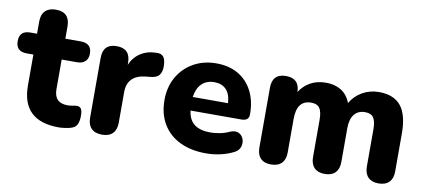

<svg xmlns="http://www.w3.org/2000/svg" viewBox="-73 -861 2417 1089"><g transform="rotate(10 1136.0 -316.5)"><path d="M304 11Q91 11 91 -193V-371H52Q-10 -371 -10 -431Q-10 -491 52 -491H91V-561Q91 -602 112.5 -623Q134 -644 173 -644Q254 -644 254 -561V-491H343Q406 -491 406 -431Q406 -403 389.5 -387Q373 -371 343 -371H254V-200Q254 -121 332 -121Q346 -121 359.5 -124Q373 -127 384 -127Q398 -128 407.5 -118Q417 -108 417 -74Q417 -47 409 -28Q401 -9 379 -1Q366 4 342.5 7.5Q319 11 304 11Z M553 9Q512 9 491 -12.5Q470 -34 470 -74V-418Q470 -500 549 -500Q628 -500 628 -418V-406Q646 -450 684.5 -475.5Q723 -501 776 -502Q803 -504 816.5 -489Q830 -474 831 -436Q832 -403 817.5 -383.5Q803 -364 764 -361L743 -359Q635 -349 635 -250V-74Q635 -34 614 -12.5Q593 9 553 9Z M1152 11Q1064 11 1000 -20.5Q936 -52 902 -110Q868 -168 868 -246Q868 -322 901 -379.5Q934 -437 991.5 -469.5Q1049 -502 1123 -502Q1196 -502 1249 -471Q1302 -440 1331 -383.5Q1360 -327 1360 -250Q1360 -213 1317 -213H1024Q1031 -159 1064 -134.5Q1097 -110 1156 -110Q1179 -110 1209 -115.5Q1239 -121 1266 -134Q1296 -146 1316 -135.5Q1336 -125 1343 -103Q1350 -81 1342 -58.5Q1334 -36 1308 -24Q1274 -7 1233.5 2Q1193 11 1152 11ZM1023 -291H1226Q1223 -343 1198 -369Q1173 -395 1130 -395Q1085 -395 1057.5 -368Q1030 -341 1023 -291Z M1525 9Q1486 9 1465.5 -12.5Q1445 -34 1445 -74V-418Q1445 -500 1524 -500Q1601 -500 1603 -422Q1626 -459 1664.5 -480.5Q1703 -502 1754 -502Q1805 -502 1841.5 -479.5Q1878 -457 1896 -410Q1921 -453 1964 -477.5Q2007 -502 2059 -502Q2145 -502 2186 -451Q2227 -400 2227 -293V-74Q2227 -34 2206 -12.5Q2185 9 2145 9Q2106 9 2085 -12.5Q2064 -34 2064 -74V-288Q2064 -335 2049.5 -355.5Q2035 -376 2001 -376Q1961 -376 1939 -348.5Q1917 -321 1917 -268V-74Q1917 -34 1896 -12.5Q1875 9 1835 9Q1796 9 1775 -12.5Q1754 -34 1754 -74V-288Q1754 -335 1739.5 -355.5Q1725 -376 1691 -376Q1608 -376 1608 -268V-74Q1608 -34 1587 -12.5Q1566 9 1525 9Z"/></g></svg>

Font: Chiron GoRound TC EB
Style: Regular
Weight: 700
Designer: Ryoko NISHIZUKA 西塚涼子 (kana, bopomofo & ideographs); Paul D. Hunt (Latin, Greek & Cyrillic); Sandoll Communications 산돌커뮤니
Foundry: Adobe
Version: Version 1.000;hotconv 1.1.1;makeotfexe 2.6.0